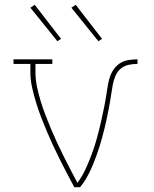

<svg xmlns="http://www.w3.org/2000/svg" viewBox="-20 -776 640 796"><path d="M288 0Q273 -28 258 -56.5Q243 -85 228.5 -114Q214 -143 200.5 -172Q187 -201 174.5 -230.5Q162 -260 150.5 -290Q139 -320 129.5 -351Q120 -382 113 -413.5Q106 -445 106 -477V-511H36V-530H197V-511H127V-477Q127 -446 133.5 -415.5Q140 -385 149 -355.5Q158 -326 169 -297.5Q180 -269 192 -240.5Q204 -212 217 -184Q230 -156 244 -128Q258 -100 272 -73Q286 -46 301 -18Q321 -45 335 -75.5Q349 -106 360.5 -137Q372 -168 381 -200.5Q390 -233 397.5 -265.5Q405 -298 411.5 -330.5Q418 -363 423 -396V-398Q426 -415 429 -432Q432 -449 438.5 -465Q445 -481 456.5 -495Q468 -509 483 -517Q498 -525 515.5 -527.5Q533 -530 550 -530V-511Q531 -511 512.5 -507Q494 -503 480 -491Q466 -479 458.5 -461Q451 -443 447.5 -424.5Q444 -406 441.5 -387.5Q439 -369 435.5 -350.5Q432 -332 428.5 -313.5Q425 -295 421 -277Q417 -259 412.5 -240.5Q408 -222 403 -204Q398 -186 392.5 -168Q387 -150 380.5 -132.5Q374 -115 367 -97.5Q360 -80 352 -63.5Q344 -47 334 -30.5Q324 -14 312 0ZM388 -605 276 -744 294 -756 403 -615ZM218 -605 202 -625 106 -744 124 -756 233 -615Z"/></svg>

Font: Iosevka Curly Slab ThEx
Style: Regular
Weight: 100
Width: 7
Monospace: yes
Designer: Belleve Invis
Foundry: Belleve Invis
Version: Version 11.1.0; ttfautohint (v1.8.3)